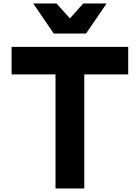

<svg xmlns="http://www.w3.org/2000/svg" viewBox="-20 -1065 790 1085"><path d="M293.7 -644.7H45.5V-800H704.5V-644.7H456.3V0H293.7ZM466.3 -875.5H283.7L167.8 -1045.3H299.4L421.8 -909.2H328.2L450.6 -1045.3H582.2Z"/></svg>

Font: Martian Mono sWd Rg
Style: Regular
Weight: 400
Width: 6
Monospace: yes
Designer: Roman Shamin
Foundry: Evil Martians
Version: Version 1.000